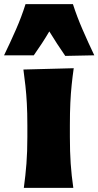

<svg xmlns="http://www.w3.org/2000/svg" viewBox="-69 -910 477 930"><path d="M46.4 0Q54.7 -60.5 59.1 -117.7Q63.5 -174.8 63.5 -246.6V-303.2Q63.5 -362.8 61 -408.4Q58.6 -454.1 54.2 -493.7Q49.8 -533.2 44.4 -573.2L288.1 -579.6Q282.2 -538.6 278.1 -498.3Q273.9 -458 271.7 -411.1Q269.5 -364.3 269.5 -303.2V-246.6Q269.5 -174.8 273.4 -117.7Q277.3 -60.5 286.1 0ZM-49.3 -642.1Q-19 -704.6 8.1 -766.4Q35.2 -828.1 54.7 -890.1H284.2Q304.2 -828.1 331.1 -766.4Q357.9 -704.6 387.7 -642.1L247.1 -639.2Q226.6 -668.5 207.5 -698.2Q188.5 -728 169.9 -757.8Q152.3 -728 133.5 -699.2Q114.7 -670.4 94.7 -642.1Z"/></svg>

Font: Pinar DS4-ExtraBold
Style: Regular
Weight: 800
Designer: Amin Abedi
Version: Version 2.000